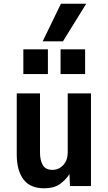

<svg xmlns="http://www.w3.org/2000/svg" viewBox="-20 -1000 583 1032"><path d="M217 12Q141.5 12 105.8 -36.2Q70 -84.5 70 -169V-498H195V-180Q195 -139 210 -113Q225 -87 261 -87Q296.5 -87 320.2 -113Q344 -139 344 -180V-498H469V0H356L353.5 -64.5Q335 -35 303.2 -11.5Q271.5 12 217 12ZM305.5 -602V-735H437.5V-602ZM105.5 -602V-735H237.5V-602ZM209.5 -778 307.5 -980H443.5L318.5 -778Z"/></svg>

Font: Alatsi
Style: Regular
Weight: 400
Designer: Spyros Zevelakis, Eben Sorkin
Foundry: www.sorkintype.com
Version: Version 1.008; ttfautohint (v1.8.4.7-5d5b)